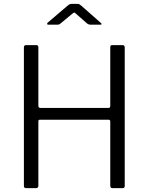

<svg xmlns="http://www.w3.org/2000/svg" viewBox="-20 -976 771 996"><path d="M187 -355Q179 -355 179 -347V-12Q179 0 166 0H116Q109 0 106.5 -3Q104 -6 104 -12V-730Q104 -742 115 -742H169Q179 -742 179 -730V-427Q179 -416 190 -416H542Q552 -416 552 -426V-731Q552 -742 561 -742H616Q627 -742 627 -730V-12Q627 -6 624.5 -3Q622 0 615 0H565Q552 0 552 -12V-346Q552 -355 543 -355ZM431 -855 375 -904Q368 -911 365.5 -911Q363 -911 354 -904L295 -855Q289 -850 286.5 -849Q284 -848 278 -848H231Q225 -848 224.5 -851.5Q224 -855 228 -859L330 -946Q335 -950 339.5 -953Q344 -956 352 -956H383Q390 -956 393.5 -952.5Q397 -949 401 -947L501 -859Q514 -848 500 -848H448Q444 -848 440 -849.5Q436 -851 431 -855Z"/></svg>

Font: Libre Franklin Thin Light
Style: Regular
Weight: 300
Version: Version 3.000